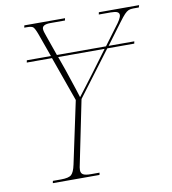

<svg xmlns="http://www.w3.org/2000/svg" viewBox="-81 -784 766 855"><g transform="rotate(-10 302.5 -357.0)"><path d="M89 0 91 -10H128Q163 -10 175 -21Q187 -32 194 -65L254 -347L182 -549H68L70 -559H179L141 -665Q131 -692 124 -698Q117 -704 96 -704H84L86 -714H270L268 -704H203Q165 -704 165 -684Q165 -678 167.5 -669.5Q170 -661 174 -650L206 -559H428L486 -637Q498 -652 505.5 -665Q513 -678 513 -686Q513 -695 504.5 -699.5Q496 -704 475 -704H421L423 -714H605L602 -704H577Q564 -704 555.5 -700.5Q547 -697 537 -686.5Q527 -676 510 -653L440 -559H556L554 -549H432L280 -347L222 -63Q218 -47 218 -36Q218 -22 228 -16Q238 -10 264 -10H302L300 0ZM232 -487Q238 -469 246.5 -443.5Q255 -418 263 -394Q271 -370 275 -356Q288 -373 304.5 -394.5Q321 -416 345 -448L420 -549H210Z"/></g></svg>

Font: Noto Serif Display SemiCondensed Thin
Style: Italic
Weight: 100
Width: 4
Italic angle: -12°
Designer: Monotype Design Team
Foundry: Monotype Imaging Inc.
Version: Version 2.009